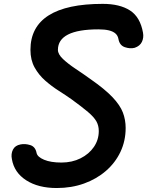

<svg xmlns="http://www.w3.org/2000/svg" viewBox="-20 -948 742 968"><path d="M266 0Q173 0 112.2 -39Q51.5 -78 40 -145.5Q34.5 -172 45.2 -193.5Q56 -215 84 -220Q106.5 -224.5 132.5 -216.5Q158.5 -208.5 164.5 -176.5Q169 -156.5 202.5 -142.5Q236 -128.5 290 -128.5Q343.5 -128.5 386 -149.8Q428.5 -171 453.2 -207Q478 -243 478 -287.5Q478 -315 465.8 -336.5Q453.5 -358 423.5 -383.5Q393.5 -409 340.5 -447.5Q311.5 -468 276 -490.5Q240.5 -513 208 -541.5Q175.5 -570 154.5 -607.8Q133.5 -645.5 133.5 -696.5Q133.5 -812 225 -870.2Q316.5 -928.5 498 -928.5Q584 -928.5 635.5 -895.2Q687 -862 701 -783Q705.5 -758 695.5 -737Q685.5 -716 659 -707Q636 -701 609.2 -710.2Q582.5 -719.5 577 -752Q574 -768.5 562.2 -779Q550.5 -789.5 529.2 -794.8Q508 -800 476.5 -800Q374.5 -800 323.2 -774Q272 -748 272 -696.5Q272 -674.5 297.8 -650.2Q323.5 -626 361.2 -601Q399 -576 435 -550Q509 -498.5 547.2 -458Q585.5 -417.5 599.5 -380.8Q613.5 -344 613.5 -303Q613.5 -238 587.5 -182.8Q561.5 -127.5 514.2 -86.5Q467 -45.5 403.8 -22.8Q340.5 0 266 0Z"/></svg>

Font: Edu VIC WA NT Hand Pre
Style: Regular
Weight: 400
Designer: Tina and Corey Anderson, Eben Sorkin, Mirko Velimirovic
Foundry: Google for Education
Version: Version 1.000